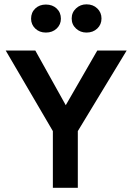

<svg xmlns="http://www.w3.org/2000/svg" viewBox="-20 -888 626 908"><path d="M7 -649H147L291 -390.5L440 -649H579L348 -268V0H230V-268ZM389 -734Q360 -734 339.5 -753Q319 -772 319 -800.5Q319 -829 339.5 -848.2Q360 -867.5 389 -867.5Q420 -867.5 440 -848.2Q460 -829 460 -800.5Q460 -772 440 -753Q420 -734 389 -734ZM197 -734Q166.5 -734 146.8 -753Q127 -772 127 -799.5Q127 -829 146.8 -847.8Q166.5 -866.5 197 -866.5Q228 -866.5 248 -847.8Q268 -829 268 -799.5Q268 -772 248 -753Q228 -734 197 -734Z"/></svg>

Font: Karla
Style: Bold
Weight: 700
Designer: Jonathan Pinhorn
Version: Version 2.004; ttfautohint (v1.8.4.7-5d5b);gftools[0.9.33]